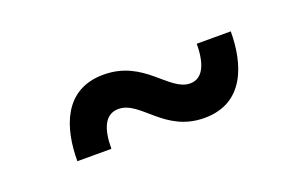

<svg xmlns="http://www.w3.org/2000/svg" viewBox="-34 -551 536 334"><g transform="rotate(-20 234.0 -383.5)"><path d="M304 -318C378 -318 398 -384 398 -444H335C335 -406 324 -383 301 -383C262 -383 239 -449 164 -449C90 -449 70 -384 70 -323H133C133 -360 143 -384 168 -384C209 -384 230 -318 304 -318Z"/></g></svg>

Font: Be Vietnam Pro
Style: Regular
Weight: 400
Designer: Lam Bao, Tony Le, Vietanh Nguyen
Foundry: Yellow Type Foundry
Version: Version 1.002